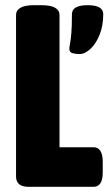

<svg xmlns="http://www.w3.org/2000/svg" viewBox="-20 -722 427 742"><path d="M91 0Q42 0 42 -40V-664Q42 -682 59 -692Q76 -702 113 -702H139Q176 -702 193 -692Q210 -682 210 -664V-153H341Q377 -153 377 -97V-55Q377 0 341 0ZM287 -513Q273 -513 260.5 -516.5Q248 -520 248 -533Q248 -541 250.5 -553Q253 -565 255.5 -591.5Q258 -618 258 -667Q258 -702 319 -702Q379 -702 379 -667Q379 -623 365 -588Q351 -553 329.5 -533Q308 -513 287 -513Z"/></svg>

Font: Asap Condensed ExtraBold
Style: Regular
Weight: 800
Width: 3
Designer: Pablo Cosgaya
Foundry: Omnibus-Type
Version: Version 3.001; ttfautohint (v1.8.4.7-5d5b)